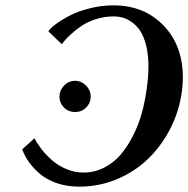

<svg xmlns="http://www.w3.org/2000/svg" viewBox="-20 -679 697 711"><path d="M209 -515.1 159.2 -563Q165.5 -573.7 186.3 -589.4Q207 -605 237.8 -621.1Q268.6 -637.2 312.3 -648.2Q356 -659.2 399.9 -659.2Q513.2 -659.2 585.2 -585Q657.2 -510.7 657.2 -391.1Q657.2 -362.3 650.9 -323.2Q638.7 -253.4 605 -191.9Q571.3 -130.4 522.5 -85.2Q473.6 -40 409.2 -13.9Q344.7 12.2 273.9 12.2Q229.5 12.2 192.1 -0.2Q154.8 -12.7 129.6 -33.7Q104.5 -54.7 88.1 -77.4Q71.8 -100.1 62 -126L107.9 -167Q117.7 -147.5 133.5 -127Q149.4 -106.4 172.1 -86.2Q194.8 -65.9 225.6 -53Q256.3 -40 289.1 -40Q330.6 -40 366.2 -58.6Q401.9 -77.1 426.5 -106Q451.2 -134.8 470.7 -172.9Q490.2 -210.9 501 -246.1Q511.7 -281.2 518.1 -316.9Q529.8 -384.3 529.8 -432.1Q529.8 -475.6 521.5 -509.3Q513.2 -543 500.2 -563Q487.3 -583 469.7 -595.9Q452.1 -608.9 435.3 -613.5Q418.5 -618.2 399.9 -618.2Q366.2 -618.2 334 -607.7Q301.8 -597.2 280 -581.8Q258.3 -566.4 241.5 -551.3Q224.6 -536.1 216.8 -525.4ZM258.8 -264.2Q232.9 -264.2 216.6 -281Q200.2 -297.9 200.2 -320.8Q200.2 -344.2 217.3 -362.1Q234.4 -379.9 258.8 -379.9Q280.3 -379.9 298.1 -362.5Q315.9 -345.2 315.9 -320.8Q315.9 -297.9 299.3 -281Q282.7 -264.2 258.8 -264.2Z"/></svg>

Font: Linux Libertine G
Style: Semibold Italic
Weight: 600
Italic angle: -11.5°
Designer: Philipp H. Poll
Foundry: Philipp H. Poll
Version: Version 5.1.1